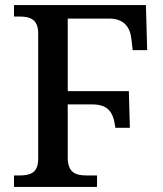

<svg xmlns="http://www.w3.org/2000/svg" viewBox="-20 -734 639 754"><path d="M35 0H361V-45H320C280 -45 246 -54 246 -115V-324H342C405 -324 426 -293 433 -232H490L486 -376H246V-661H409C466 -661 491 -628 496 -581L501 -537H558L553 -714H35V-669H56C96 -669 130 -660 130 -603V-110C130 -53 96 -45 56 -45H35Z"/></svg>

Font: Noto Serif Medium
Style: Regular
Weight: 500
Designer: Monotype Design Team
Foundry: Monotype Imaging Inc.
Version: Version 2.013